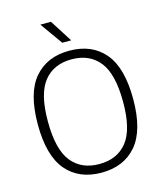

<svg xmlns="http://www.w3.org/2000/svg" viewBox="-136 -1044 976 1153"><g transform="rotate(-15 352.0 -468.0)"><path d="M55.5 -370Q55.5 -564.5 134.2 -656.8Q213 -749 352 -749Q492 -749 570.2 -656.8Q648.5 -564.5 648.5 -370Q648.5 -175.5 569.8 -83.2Q491 9 352 9Q212 9 133.8 -83.2Q55.5 -175.5 55.5 -370ZM585.5 -367.5Q585.5 -542 524.5 -618.8Q463.5 -695.5 352 -695.5Q240.5 -695.5 179.5 -619.5Q118.5 -543.5 118.5 -372.5Q118.5 -198 179.5 -121.2Q240.5 -44.5 352 -44.5Q463.5 -44.5 524.5 -120.5Q585.5 -196.5 585.5 -367.5ZM324.5 -806 225.5 -945H291.5L380 -806Z"/></g></svg>

Font: Encode Sans Light
Style: Regular
Weight: 300
Designer: Multiple Designers
Foundry: Impallari Type
Version: Version 2.000